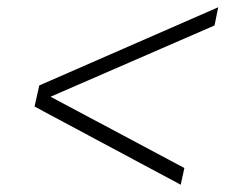

<svg xmlns="http://www.w3.org/2000/svg" viewBox="-20 -555 640 528"><path d="M580 -535 570 -485 119 -289 487 -93 477 -47 75 -262 88 -320Z"/></svg>

Font: Geist Mono ExtraLight
Style: Italic
Weight: 200
Italic angle: -12°
Monospace: yes
Designer: Basement.studio, Andrés Briganti, Mateo Zaragoza
Foundry: Basement.studio, Vercel, Andrés Briganti, Guido Ferreyra, Mateo Zaragoza
Version: Version 1.500; ttfautohint (v1.8.4.7-5d5b)